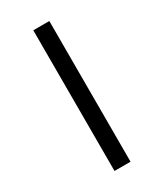

<svg xmlns="http://www.w3.org/2000/svg" viewBox="-251 -961 1054 1234"><g transform="rotate(-30 275.5 -344.0)"><path d="M216 178H335V-866H216Z"/></g></svg>

Font: Noto Sans Malayalam UI ExtraCondensed ExtraBold
Style: Regular
Weight: 800
Width: 2
Designer: Jelle Bosma - Monotype Design Team
Foundry: Monotype Imaging Inc.
Version: Version 2.104